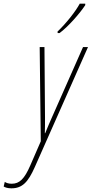

<svg xmlns="http://www.w3.org/2000/svg" viewBox="-135 -782 499 1045"><path d="M178 -610 179 -602H189C236 -636 301 -711 329 -754V-762H299C277 -721 228 -658 178 -610ZM-73 243C-14 243 18 210 55 126L344 -526H317L148 -144C138 -122 123 -87 111 -57H109C110 -85 110 -119 110 -141L107 -526H81L87 -13L30 118C-2 192 -29 218 -71 218C-88 218 -100 214 -109 208L-115 233C-108 238 -93 243 -73 243Z"/></svg>

Font: Noto Sans ExtraCondensed Thin
Style: Italic
Weight: 100
Width: 2
Italic angle: -12°
Designer: Monotype Design Team
Foundry: Monotype Imaging Inc.
Version: Version 2.013